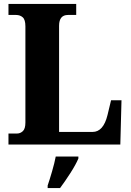

<svg xmlns="http://www.w3.org/2000/svg" viewBox="-20 -734 664 975"><path d="M23 0H591L597 -225H544L526 -150Q505 -64 450 -64H280V-603Q280 -658 325 -658H367V-714H23V-658H62Q82 -658 95.5 -646Q109 -634 109 -600V-112Q109 -80 96 -68Q83 -56 67 -56H23ZM222 221H285Q309 189 337 145.5Q365 102 378 71V61H263Q257 93 244.5 136Q232 179 222 208Z"/></svg>

Font: Noto Serif SemiCondensed Extra
Style: Regular
Weight: 800
Width: 4
Designer: Monotype Design Team
Foundry: Monotype Imaging Inc.
Version: Version 1.002